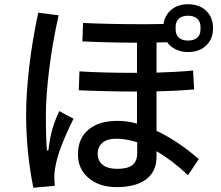

<svg xmlns="http://www.w3.org/2000/svg" viewBox="-20 -841 1040 904"><path d="M717 -641V-499Q818 -502 889 -509L894 -420Q816 -413 717 -411V-225Q814 -180 916 -92L865 -16Q793 -85 717 -129V-102Q717 -34 668.5 3Q620 40 529 40Q448 40 397.5 -2.5Q347 -45 347 -114Q347 -189 396.5 -230.5Q446 -272 533 -272Q579 -272 625 -259V-410Q485 -410 351 -416L354 -505Q458 -498 625 -498V-640Q503 -640 368 -646L371 -733Q490 -727 660 -727L750 -728Q756 -770 787 -795.5Q818 -821 865 -821Q919 -821 951 -790Q983 -759 983 -708Q983 -658 951 -627Q919 -596 865 -596Q833 -596 807.5 -608.5Q782 -621 767 -642ZM326 -282Q280 -188 260 -129Q240 -70 236 -21Q235 6 238 34L137 43Q103 -126 103 -301Q103 -400 117.5 -525.5Q132 -651 160 -781L256 -769Q227 -640 211.5 -514Q196 -388 196 -297Q196 -183 201 -133H208Q213 -181 224 -223.5Q235 -266 259 -318ZM807 -702Q807 -678 822 -664Q837 -650 865 -650Q893 -650 908.5 -663.5Q924 -677 924 -702V-715Q924 -739 908.5 -753Q893 -767 865 -767Q837 -767 822 -753Q807 -739 807 -715ZM626 -171Q573 -188 528 -188Q485 -188 462.5 -169Q440 -150 440 -117Q440 -83 464 -64.5Q488 -46 532 -46Q581 -46 603.5 -64Q626 -82 626 -120Z"/></svg>

Font: IBM Plex Sans JP Medium
Style: Regular
Weight: 500
Designer: Mike Abbink; Paul van der Laan; Pieter van Rosmalen; Wujin Sim; Yejin Wi; Jinhee Kim; Boomi Park; Yona Kim; Kichan Ma
Foundry: Sandoll Inc.
Version: Version 1.001